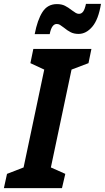

<svg xmlns="http://www.w3.org/2000/svg" viewBox="-60 -965 538 985"><path d="M-24 -73 61 -106 167 -608 96 -641 111 -714H409L394 -641L307 -608L201 -106L275 -73L258 0H-40ZM232 -944Q256 -944 273 -935.5Q290 -927 309 -912Q321 -903 329 -898.5Q337 -894 345 -894Q358 -894 366.5 -905.5Q375 -917 381 -945H458Q445 -865 413.5 -828Q382 -791 343 -791Q320 -791 303 -799.5Q286 -808 268 -823Q255 -833 247.5 -837.5Q240 -842 231 -842Q205 -842 195 -790H118Q132 -863 158 -903.5Q184 -944 232 -944Z"/></svg>

Font: Noto Sans Display Ex Bold Cond
Style: Italic
Weight: 800
Width: 3
Italic angle: -12°
Designer: Monotype Design team
Foundry: Monotype Imaging Inc.
Version: Version 1.000